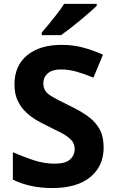

<svg xmlns="http://www.w3.org/2000/svg" viewBox="-20 -954 591 984"><path d="M511.2 -198.2Q511.2 -102.5 442.6 -46.4Q374 9.8 248 9.8Q134.3 9.8 45.9 -33.2V-173.8Q96.7 -151.4 151.4 -133.3Q206.1 -115.2 259.8 -115.2Q315.4 -115.2 339.1 -136.7Q362.8 -158.2 362.8 -190.9Q362.8 -217.8 344.7 -236.8Q326.7 -255.9 295.2 -272.5Q263.7 -289.1 224.1 -308.1Q199.2 -319.8 169.9 -336.7Q140.6 -353.5 114.3 -377.9Q87.9 -402.3 71 -437.3Q54.2 -472.2 54.2 -521Q54.2 -617.2 119.1 -670.7Q184.1 -724.1 295.9 -724.1Q351.6 -724.1 402.1 -711.2Q452.6 -698.2 507.8 -673.8L459 -556.2Q409.7 -576.2 370.6 -587.2Q331.5 -598.1 291 -598.1Q248 -598.1 225.1 -578.1Q202.1 -558.1 202.1 -525.9Q202.1 -487.8 235.8 -466.1Q269.5 -444.3 336.9 -412.1Q391.6 -386.2 430.4 -358.2Q469.2 -330.1 490.2 -292.2Q511.2 -254.4 511.2 -198.2ZM475.6 -934.1V-923.8Q461.4 -910.2 438.5 -890.1Q415.5 -870.1 389.2 -848.4Q362.8 -826.7 337.4 -806.9Q312 -787.1 293 -773.9H193.8V-787.1Q210 -805.7 231.2 -831.3Q252.4 -856.9 273.4 -884.3Q294.4 -911.6 308.6 -934.1Z"/></svg>

Font: Open Sans
Style: Bold
Weight: 700
Designer: Monotype Design Team
Foundry: Monotype Imaging Inc.
Version: Version 3.000; ttfautohint (v1.8.4)